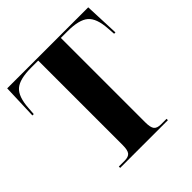

<svg xmlns="http://www.w3.org/2000/svg" viewBox="-188 -860 1007 1007"><g transform="rotate(-45 315.0 -357.0)"><path d="M138 0H492V-10H451Q422 -10 411 -24Q400 -38 400 -75V-702H450Q535 -702 570 -672Q605 -642 610 -562L613 -520H623L615 -714H14L7 -520H17L20 -562Q25 -642 59.5 -672Q94 -702 180 -702H232V-75Q232 -38 221 -24Q210 -10 181 -10H138Z"/></g></svg>

Font: Noto Serif Display SemiCondensed Extra
Style: Regular
Weight: 800
Width: 4
Designer: Monotype Design Team
Foundry: Monotype Imaging Inc.
Version: Version 1.900